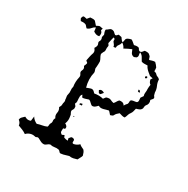

<svg xmlns="http://www.w3.org/2000/svg" viewBox="-138 -714 812 830"><g transform="rotate(30 268.5 -299.5)"><path d="M270 -586Q274 -588 278 -589.5Q282 -591 287 -592Q293 -589 298 -584.5Q303 -580 308 -576Q319 -579 327 -578Q333 -577 335 -572Q337 -567 342 -565Q349 -564 353 -568.5Q357 -573 361 -578Q369 -579 376 -578Q383 -577 388 -571Q392 -568 393 -563Q394 -558 397 -553Q403 -555 410 -557Q417 -559 424 -559Q429 -554 433 -549.5Q437 -545 440 -540Q441 -535 441 -531Q441 -527 441 -522Q451 -520 454 -516Q459 -510 465 -508.5Q471 -507 476 -501Q476 -487 482.5 -473Q489 -459 489 -444Q491 -439 491.5 -434.5Q492 -430 496 -426Q500 -421 496 -415.5Q492 -410 488 -406Q495 -389 483 -376Q480 -372 480 -367.5Q480 -363 479 -359Q476 -351 468.5 -347.5Q461 -344 453 -342Q451 -334 449.5 -327.5Q448 -321 443 -314Q438 -308 436 -300.5Q434 -293 430 -285Q422 -284 416 -286Q410 -288 402 -290Q397 -286 392 -281Q387 -276 385 -271Q383 -266 378.5 -265Q374 -264 370 -262Q367 -265 363.5 -269.5Q360 -274 356 -277Q350 -276 344 -274Q338 -272 332 -270.5Q326 -269 320 -269Q314 -269 308 -273Q303 -268 298 -263.5Q293 -259 287 -258Q282 -257 278.5 -259.5Q275 -262 272 -265Q269 -268 265.5 -271Q262 -274 258 -275Q250 -273 242.5 -270Q235 -267 227 -268Q226 -273 222 -279Q217 -274 216.5 -268Q216 -262 216.5 -255.5Q217 -249 217.5 -242.5Q218 -236 214 -230Q216 -226 219.5 -222.5Q223 -219 222 -214Q223 -209 220.5 -205Q218 -201 216 -197Q215 -190 219 -184.5Q223 -179 223 -172Q225 -163 224.5 -153.5Q224 -144 220 -134Q226 -132 230 -126.5Q234 -121 231 -113Q227 -113 223 -111Q223 -105 222.5 -98Q222 -91 228 -87Q231 -83 235 -85.5Q239 -88 243 -89Q245 -83 247 -79Q252 -77 257 -76Q262 -75 267 -75Q265 -80 264.5 -84Q264 -88 269 -91Q271 -97 278.5 -96.5Q286 -96 289 -91Q289 -86 289 -80.5Q289 -75 296 -75Q311 -78 322 -89Q327 -84 332.5 -81.5Q338 -79 344 -76Q349 -71 351.5 -64.5Q354 -58 356 -51Q354 -44 350.5 -38.5Q347 -33 344 -26Q335 -23 325.5 -21Q316 -19 306 -21Q297 -19 289 -16Q281 -13 271 -12Q264 -10 260.5 -15Q257 -20 252 -22Q241 -24 231 -22Q221 -20 210 -23Q203 -21 198 -16.5Q193 -12 187 -10Q177 -9 168.5 -13.5Q160 -18 152 -22Q147 -24 143 -21Q139 -18 134 -20Q123 -23 111.5 -19.5Q100 -16 92 -7Q82 -14 72 -18Q62 -22 51 -26Q50 -39 38 -48Q39 -57 45 -62.5Q51 -68 56 -73Q72 -63 86 -70Q87 -75 87.5 -81.5Q88 -88 89 -93Q97 -79 114 -71Q126 -75 138 -77Q150 -79 161 -84Q163 -88 163 -93Q163 -98 165 -102Q170 -109 168.5 -116.5Q167 -124 172 -132Q164 -143 167 -156.5Q170 -170 162 -182Q164 -186 166 -189.5Q168 -193 168 -198Q168 -205 170 -211Q172 -217 169 -224Q169 -230 167.5 -236.5Q166 -243 168 -249Q171 -259 169.5 -269Q168 -279 171 -289Q167 -312 173 -337Q175 -345 169.5 -352.5Q164 -360 168 -368Q175 -380 166 -390Q168 -394 169.5 -398Q171 -402 172 -406Q172 -409 168.5 -411Q165 -413 163 -416Q165 -426 167 -436Q169 -446 173 -457Q175 -464 172.5 -469.5Q170 -475 166 -480Q170 -486 172 -492Q174 -498 171 -504Q167 -511 171 -517Q175 -523 173 -531Q170 -536 171.5 -540.5Q173 -545 174 -550Q172 -555 170 -561Q168 -567 169 -573Q176 -577 182 -582.5Q188 -588 197 -586Q203 -585 207 -580.5Q211 -576 216 -573Q221 -573 223.5 -576.5Q226 -580 229 -582Q238 -580 244 -579Q248 -574 251 -569.5Q254 -565 259 -562Q262 -567 262.5 -574.5Q263 -582 270 -586ZM216 -561Q213 -553 211.5 -544.5Q210 -536 208 -528Q210 -524 212.5 -521.5Q215 -519 214 -515Q212 -507 213 -498.5Q214 -490 209 -484Q208 -481 206 -477.5Q204 -474 204 -470Q206 -462 210 -455.5Q214 -449 216 -441Q216 -434 216 -427Q216 -420 215 -412Q213 -406 216 -399.5Q219 -393 219 -387Q210 -352 221 -313Q227 -315 233 -317.5Q239 -320 245 -321Q252 -321 256 -317Q260 -313 264 -309Q275 -311 286 -311Q297 -311 308 -308Q311 -313 315 -317.5Q319 -322 326 -322Q334 -324 341.5 -320Q349 -316 357 -315Q362 -321 365 -326.5Q368 -332 373 -337Q381 -339 388.5 -337Q396 -335 400 -327Q402 -331 405 -335Q408 -339 412 -343Q414 -349 413.5 -355Q413 -361 419 -364Q425 -366 431 -366.5Q437 -367 443 -369Q448 -374 447 -380.5Q446 -387 446 -393Q448 -396 450.5 -399.5Q453 -403 455 -406Q452 -415 453.5 -423.5Q455 -432 454 -441Q454 -447 454.5 -452Q455 -457 456 -463Q447 -468 444 -483L450 -492Q445 -493 439 -494Q433 -495 429 -500Q421 -506 414 -513Q407 -520 403 -529Q395 -529 387.5 -528.5Q380 -528 373 -531Q368 -540 362.5 -549Q357 -558 347 -562Q347 -555 348.5 -548.5Q350 -542 345 -536Q341 -534 336.5 -532Q332 -530 327 -533Q320 -536 317 -543Q314 -550 311 -557Q303 -554 294 -549.5Q285 -545 276 -540Q271 -552 259 -560Q257 -550 251 -543Q245 -536 246 -527Q242 -525 235 -525Q235 -530 232.5 -533.5Q230 -537 227 -541Q222 -546 223 -552Q224 -558 216 -561ZM85 -585Q91 -585 97 -585.5Q103 -586 109 -583Q113 -579 116.5 -574.5Q120 -570 124 -566Q128 -568 131.5 -570Q135 -572 140 -573Q144 -572 147.5 -571.5Q151 -571 156 -570Q155 -568 154 -565Q153 -562 153 -560Q159 -555 160 -548.5Q161 -542 159 -534Q151 -532 144 -534Q137 -536 130 -541Q129 -546 129 -550.5Q129 -555 127 -560Q118 -555 111.5 -547Q105 -539 95 -536Q90 -540 87 -544.5Q84 -549 79 -550Q73 -552 68 -551.5Q63 -551 57 -551Q55 -555 52.5 -559Q50 -563 53 -568Q55 -576 62 -574.5Q69 -573 75 -572Q77 -576 80 -579Q83 -582 85 -585ZM422 -486Q427 -488 428 -483.5Q429 -479 424 -477Q420 -475 419 -480Q418 -485 422 -486ZM422 -420Q432 -420 432 -409Q430 -410 427.5 -410Q425 -410 423 -411Q423 -413 422.5 -415.5Q422 -418 422 -420ZM274 -332Q279 -337 285.5 -337Q292 -337 299 -332Q295 -328 289 -320Q282 -318 279 -322.5Q276 -327 274 -332ZM231 -236Q231 -242 235 -243Q239 -244 243 -245Q243 -243 243.5 -241Q244 -239 244 -237Q241 -237 238 -236.5Q235 -236 231 -236ZM236 -181Q240 -181 239.5 -179.5Q239 -178 237.5 -177.5Q236 -177 235 -177.5Q234 -178 236 -181Z"/></g></svg>

Font: ErikasBuero
Style: Regular
Weight: 400
Designer: Peter Wiegel
Foundry: Peter Wiegel
Version: Version 1.006